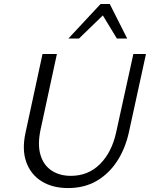

<svg xmlns="http://www.w3.org/2000/svg" viewBox="-20 -927 747 956"><path d="M318.6 9.4Q241.4 9.4 187.2 -24.4Q133 -58.2 110.9 -119.7Q88.8 -181.3 106.8 -264.9L191.7 -658H263.3L181.6 -279.8Q166.3 -206.3 181.7 -155.1Q197.1 -104 237 -77.7Q277 -51.4 332.8 -51.4Q419.1 -51.4 477.6 -109.8Q536.2 -168.2 557.9 -266.1L644 -658H706.8L621.8 -268.5Q603.7 -186.4 562.8 -123.9Q521.9 -61.5 460.8 -26Q399.7 9.4 318.6 9.4ZM320.5 -735.1 480.7 -907H526.6L507.2 -864.9L373.2 -735.1ZM562 -735.1 483.8 -863.8 480.7 -907H526.6L613.3 -735.1Z"/></svg>

Font: Ysabeau
Style: Bold Italic
Weight: 700
Italic angle: -12°
Designer: Christian Thalmann (Catharsis Fonts)
Version: Version 2.002